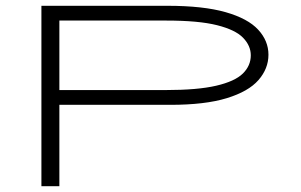

<svg xmlns="http://www.w3.org/2000/svg" viewBox="-20 -643 1040 663"><path d="M123 0V-623H558Q682 -623 759 -601Q836 -579 871.5 -540.5Q907 -502 907 -454Q907 -406 872.5 -366.5Q838 -327 763 -304Q688 -281 568 -281H185V0ZM185 -332H552Q662 -332 726.5 -347Q791 -362 818.5 -389Q846 -416 846 -452Q846 -485 819.5 -512.5Q793 -540 729.5 -556Q666 -572 554 -572H185Z"/></svg>

Font: Inconsolata UltraExpanded Light
Style: Regular
Weight: 300
Width: 9
Monospace: yes
Designer: Raph Levien, Cyreal, Brenton Simpson
Foundry: Raph Levien, Cyreal, Google
Version: Version 3.001; ttfautohint (v1.8.2.53-6de2)